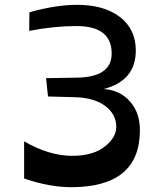

<svg xmlns="http://www.w3.org/2000/svg" viewBox="-20 -762 680 796"><path d="M410 -393Q479 -388 520 -340Q560 -294 560 -222Q560 14 275 14Q184 14 80 -22V-176Q184 -116 279 -116Q370 -116 419 -158Q462 -194 462 -236Q462 -288 417 -322Q371 -357 291 -359L179 -362L171 -438L295 -440Q443 -441 443 -540Q443 -654 297 -654Q204 -654 101 -634L102 -711Q211 -742 300 -742Q412 -742 478 -691Q543 -640 543 -553Q543 -427 410 -393Z"/></svg>

Font: OpenDyslexic
Style: Regular
Weight: 400
Designer: Abbie Gonzalez
Version: Version 0.920;hotconv 1.0.109;makeotfexe 2.5.65596